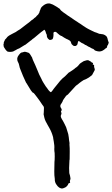

<svg xmlns="http://www.w3.org/2000/svg" viewBox="-70 -1027 651 1114"><path d="M295 66Q292 67 289 66.5Q286 66 284 66Q273 63 265 54Q258 46 252 35Q251 31 249.5 27Q248 23 248 19V12Q246 1 245.5 -10Q245 -21 245 -32Q245 -46 245.5 -60Q246 -74 246 -88Q246 -95 247 -99Q248 -118 247 -139Q246 -144 245.5 -150Q245 -156 245 -162Q246 -173 245 -184Q244 -195 242 -206L239 -223Q239 -225 238.5 -227.5Q238 -230 238 -231Q230 -261 216 -285Q211 -294 205.5 -303.5Q200 -313 195 -323Q190 -333 187.5 -343.5Q185 -354 183 -364Q183 -366 183.5 -369Q184 -372 184 -375Q184 -381 184.5 -387.5Q185 -394 185 -401Q185 -408 181 -412L175 -420Q171 -425 168 -430.5Q165 -436 161 -441L150 -456Q146 -462 141 -468Q136 -474 131 -481Q129 -483 127 -485.5Q125 -488 122 -489Q118 -490 116 -494Q113 -497 109 -503Q103 -513 96.5 -523.5Q90 -534 84 -544L81 -548Q72 -567 63.5 -586.5Q55 -606 48 -625Q44 -634 42 -645Q41 -651 39 -657Q37 -663 34 -668Q31 -673 30.5 -678Q30 -683 30 -688Q30 -691 31.5 -694Q33 -697 34 -700Q37 -705 40.5 -709.5Q44 -714 48 -718Q53 -723 59 -723Q62 -723 63 -724Q71 -728 79.5 -726Q88 -724 95 -721Q98 -720 100 -717.5Q102 -715 104 -713L115 -695Q117 -693 117 -690Q118 -687 119 -684.5Q120 -682 121 -679Q128 -664 134.5 -649.5Q141 -635 147 -620Q152 -607 157.5 -594.5Q163 -582 170 -570Q175 -558 182 -547Q189 -536 196 -525Q200 -521 203 -516Q206 -511 210 -506L215 -500Q223 -492 225 -492Q227 -492 234 -501Q238 -506 241.5 -511.5Q245 -517 249 -521Q257 -531 264.5 -540Q272 -549 279 -558Q290 -571 307 -584Q314 -590 320 -597Q327 -606 336 -610Q343 -614 349 -618.5Q355 -623 361 -627Q367 -633 374 -637Q378 -640 381.5 -643.5Q385 -647 388 -651Q390 -654 392.5 -656.5Q395 -659 398 -661L412 -670Q414 -671 415 -671.5Q416 -672 417 -673Q419 -673 420 -673.5Q421 -674 422 -674Q427 -676 431.5 -677Q436 -678 441 -678Q447 -675 453 -672Q459 -669 463 -664Q465 -663 466.5 -663Q468 -663 469 -662Q470 -661 470 -660.5Q470 -660 470 -660Q470 -659 469 -656.5Q468 -654 468 -653Q468 -652 470 -652Q472 -652 473 -651Q474 -650 475 -650Q476 -650 476 -648Q475 -640 478 -631Q480 -628 480 -625Q480 -622 479 -619L466 -595Q465 -591 461 -589Q446 -576 431 -569Q413 -563 401 -553Q396 -549 391 -545.5Q386 -542 381 -537Q379 -535 375 -533L369 -528Q358 -516 347.5 -504.5Q337 -493 326 -481Q324 -477 321 -477Q316 -474 312 -469Q307 -461 301 -453.5Q295 -446 292 -436L286 -426Q285 -425 284 -423.5Q283 -422 282 -420Q278 -413 281 -405Q283 -403 284.5 -400Q286 -397 287 -394Q290 -389 286 -384Q284 -383 284 -379Q286 -375 286 -373Q288 -367 285 -362Q283 -358 283 -357Q282 -351 284 -346Q286 -342 288.5 -336.5Q291 -331 295 -326Q300 -316 305 -307Q310 -298 314 -288L326 -249Q328 -240 329 -230.5Q330 -221 331 -212Q332 -206 333 -200.5Q334 -195 333 -189Q335 -167 334.5 -145.5Q334 -124 334 -102Q334 -100 333 -98Q332 -87 332 -75Q332 -63 331 -52Q331 -45 331.5 -38Q332 -31 332 -23Q332 -20 333 -19Q335 -14 336 -8.5Q337 -3 338 2Q339 6 339 9.5Q339 13 337 17Q334 24 337 32Q337 33 334 35Q332 35 330 36Q329 36 327 38Q327 40 326 41Q325 46 318 53Q314 58 307.5 61Q301 64 295 66ZM494 -730Q488 -732 487 -732Q480 -733 475 -740Q471 -744 468 -744L461 -747Q459 -749 456 -750Q453 -751 451 -753Q448 -755 442 -757Q438 -759 434 -762Q430 -765 426 -766Q425 -766 424.5 -766.5Q424 -767 423 -767Q418 -772 412.5 -774Q407 -776 402 -779Q398 -781 395 -784Q393 -786 391 -787Q389 -788 387 -788Q383 -790 383 -786Q382 -784 382 -782Q382 -780 381 -778Q380 -776 380 -773Q379 -766 371 -761Q361 -758 354 -763Q344 -770 343 -778L340 -786Q336 -792 327 -796Q324 -798 321 -799Q318 -800 316 -801Q309 -805 302.5 -808.5Q296 -812 291 -816Q290 -817 288 -818Q286 -819 284 -819Q277 -822 266 -832Q263 -834 257 -840Q254 -843 250 -842H247Q242 -842 241 -838Q241 -837 240.5 -835.5Q240 -834 240 -833Q241 -829 240.5 -826Q240 -823 240 -819Q240 -813 237 -804Q236 -799 229 -797Q227 -797 224.5 -796Q222 -795 220 -795Q217 -795 214 -798Q205 -804 202 -816V-819Q202 -827 198 -832Q197 -835 195 -841Q194 -847 189 -853Q189 -854 186 -854Q182 -850 180 -849Q174 -845 169 -841Q164 -837 158 -832Q152 -827 145.5 -821.5Q139 -816 133 -811Q129 -807 127 -806Q123 -804 119 -800.5Q115 -797 112 -794Q110 -793 108.5 -792Q107 -791 105 -789L78 -768Q77 -767 75.5 -766.5Q74 -766 72 -765L51 -752Q47 -749 42 -746.5Q37 -744 31 -742Q27 -739 21.5 -736.5Q16 -734 11 -731Q7 -728 2.5 -727.5Q-2 -727 -7 -726Q-11 -726 -15 -726Q-19 -726 -23 -727Q-26 -727 -28 -729Q-31 -731 -33 -733.5Q-35 -736 -37 -738Q-41 -743 -43 -747Q-45 -751 -48 -755Q-49 -758 -49 -761.5Q-49 -765 -50 -768L-48 -776Q-49 -781 -46 -786Q-44 -788 -43 -791Q-43 -795 -40.5 -797.5Q-38 -800 -35 -803Q-31 -809 -27 -813Q-24 -816 -21 -818Q-18 -820 -15 -822Q-7 -827 1.5 -831Q10 -835 17 -839Q21 -841 21 -841Q28 -846 33.5 -849.5Q39 -853 46 -857L50 -860Q55 -864 61 -868.5Q67 -873 72 -877Q82 -885 89 -890Q94 -893 98.5 -897Q103 -901 108 -905Q108 -905 111 -908Q115 -910 118 -912.5Q121 -915 124 -917Q128 -922 136 -927Q139 -929 143 -935Q152 -941 157 -952Q160 -957 160 -962Q162 -966 163.5 -969.5Q165 -973 166 -977Q169 -984 174 -989Q175 -989 177 -991Q190 -1004 208 -1007Q212 -1007 216 -1007Q220 -1007 224 -1005Q236 -1002 248 -994Q251 -992 254 -990.5Q257 -989 260 -987Q262 -986 264.5 -984Q267 -982 270 -980Q272 -979 274 -978Q276 -977 277 -975Q283 -965 293 -959Q295 -957 295 -957Q303 -951 311 -946Q319 -941 326 -935Q331 -934 336 -928Q339 -927 341.5 -925.5Q344 -924 346 -922Q354 -916 362.5 -910.5Q371 -905 379 -900L383 -897Q390 -893 398 -887.5Q406 -882 413 -877Q415 -876 417 -874.5Q419 -873 421 -872Q424 -870 427.5 -867.5Q431 -865 435 -863Q440 -860 446 -857Q452 -854 458 -851Q463 -848 468.5 -846Q474 -844 479 -841Q485 -839 491 -837Q497 -835 503 -832Q506 -830 515 -830Q516 -830 517 -829.5Q518 -829 519 -829Q533 -829 546 -818Q551 -814 553.5 -804.5Q556 -795 556 -794Q557 -791 558 -788Q559 -785 560 -782Q562 -779 560 -776Q559 -774 558 -772Q557 -770 557 -768Q557 -767 556.5 -766.5Q556 -766 556 -766Q553 -763 552 -761L551 -754Q551 -750 546 -748Q542 -746 540 -744Q539 -742 537 -741Q535 -740 533 -738L523 -732Q509 -726 494 -730Z"/></svg>

Font: Lacquer
Style: Regular
Weight: 400
Designer: Eli Block, Niki Polyocan
Version: Version 1.100